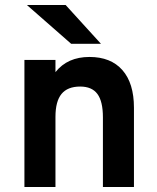

<svg xmlns="http://www.w3.org/2000/svg" viewBox="-20 -752 632 772"><path d="M78.2 0V-511H203V-462Q227.4 -492.7 261.6 -507.9Q295.8 -523 339.8 -523Q425.6 -523 472.1 -470.2Q518.6 -417.4 518.6 -318.6V0H393.8V-280.2Q393.8 -344.4 371.6 -374.2Q349.5 -404 302.4 -404Q251.7 -404 227.3 -374.2Q203 -344.4 203 -282.2V0ZM266 -576 88 -732H243.8L385.8 -576Z"/></svg>

Font: Overpass
Style: Regular
Weight: 400
Designer: Delve Withrington, Dave Bailey, Thomas Jockin
Foundry: Delve Fonts LLC
Version: Version 4.000